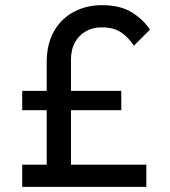

<svg xmlns="http://www.w3.org/2000/svg" viewBox="-20 -724 659 744"><path d="M161 -3V-483Q161 -553 189 -602.5Q217 -652 266 -678Q315 -704 375 -704Q446 -704 491 -676Q536 -648 561 -609L499 -547Q477 -580 448.5 -599Q420 -618 374 -618Q340 -618 313 -603Q286 -588 270.5 -560Q255 -532 255 -492V-3ZM66 0V-86H547V0ZM66 -297V-372H450V-297Z"/></svg>

Font: Outfit Thin
Style: Regular
Weight: 400
Version: Version 1.100;gftools[0.9.27]